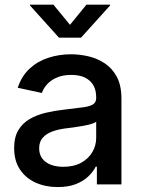

<svg xmlns="http://www.w3.org/2000/svg" viewBox="-20 -777 602 809"><path d="M223.1 11.2Q171.4 11.2 129.9 -7.6Q88.4 -26.4 64 -63Q39.6 -99.6 39.6 -153.3Q39.6 -199.2 57.4 -228.8Q75.2 -258.3 105.2 -275.6Q135.3 -293 172.6 -301.8Q210 -310.5 249 -314.9Q297.4 -320.8 327.1 -324.5Q356.9 -328.1 371.1 -336.7Q385.3 -345.2 385.3 -364.3V-367.2Q385.3 -397 373.3 -417.7Q361.3 -438.5 338.1 -450Q314.9 -461.4 280.3 -461.4Q245.6 -461.4 220 -450.4Q194.3 -439.5 178.7 -422.1Q163.1 -404.8 156.2 -385.3L54.7 -407.2Q70.8 -456.1 104.2 -487.3Q137.7 -518.6 183.1 -533.4Q228.5 -548.3 279.3 -548.3Q314.9 -548.3 352.1 -539.8Q389.2 -531.2 420.9 -510.5Q452.6 -489.7 472.2 -453.4Q491.7 -417 491.7 -360.8V0H388.2V-74.7H383.3Q372.6 -53.2 351.8 -33.4Q331.1 -13.7 299.6 -1.2Q268.1 11.2 223.1 11.2ZM246.6 -74.2Q291 -74.2 322 -91.3Q353 -108.4 369.1 -136.2Q385.3 -164.1 385.3 -195.8V-264.6Q379.9 -258.8 364 -254.4Q348.1 -250 328.1 -246.3Q308.1 -242.7 288.3 -240Q268.6 -237.3 254.9 -235.8Q224.6 -231.9 199.7 -222.7Q174.8 -213.4 159.9 -196.5Q145 -179.7 145 -151.9Q145 -126.5 158 -109.1Q170.9 -91.8 193.8 -83Q216.8 -74.2 246.6 -74.2ZM205.1 -757.3 274.9 -672.4 344.2 -757.3H443.8V-753.9L321.3 -618.2H228.5L106.4 -753.9V-757.3Z"/></svg>

Font: Inter 17pt Medium
Style: Regular
Weight: 500
Version: Version 4.001;git-66647c0bb